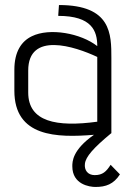

<svg xmlns="http://www.w3.org/2000/svg" viewBox="-20 -529 532 762"><path d="M419 125C402 152 387 166 356 166C328 166 314 146 317 121C320 93 351 58 421 0H422V-298C422 -394 422 -509 214 -509L211 -466C345 -466 366 -406 366 -346C301 -397 177 -420 106 -385C65 -365 37 -324 37 -252V-169C37 15 205 18 353 6C267 66 267 113 267 131C267 203 335 213 359 213C400 213 431 202 456 163ZM366 -46C205 -24 92 -45 92 -162V-249C92 -405 277 -345 366 -303Z"/></svg>

Font: Advent Pro
Style: Regular
Weight: 400
Designer: Andreas Kalpakidis
Foundry: Andreas Kalpakidis
Version: Version 2.002 2008